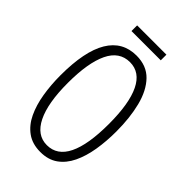

<svg xmlns="http://www.w3.org/2000/svg" viewBox="-251 -932 1034 1034"><g transform="rotate(45 265.5 -415.5)"><path d="M479 -358Q479 -283 468 -216.5Q457 -150 432.5 -99Q408 -48 367.5 -19Q327 10 267 10Q206 10 164.5 -20Q123 -50 98.5 -101.5Q74 -153 63 -219.5Q52 -286 52 -359Q52 -542 106.5 -633Q161 -724 267 -724Q344 -724 390.5 -676Q437 -628 458 -545Q479 -462 479 -358ZM109 -358Q109 -205 149.5 -123Q190 -41 266 -41Q344 -41 383 -121Q422 -201 422 -358Q422 -513 383 -593.5Q344 -674 267 -674Q187 -674 148 -592.5Q109 -511 109 -358ZM377 -841V-798H154V-841Z"/></g></svg>

Font: Noto Sans Gurmukhi ExtraCondensed Light
Style: Regular
Weight: 300
Width: 2
Designer: Jelle Bosma - Monotype Design Team
Foundry: Monotype Imaging Inc.
Version: Version 2.004; ttfautohint (v1.8.4.7-5d5b)